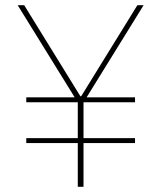

<svg xmlns="http://www.w3.org/2000/svg" viewBox="-20 -718 620 738"><path d="M499 -168V-187H301V-325H499V-344H313L532 -698H508L292 -348H289L73 -698H48L267 -344H81V-325H279V-187H81V-168H279V0H301V-168Z"/></svg>

Font: IBM Plex Sans Thai Looped Thin
Style: Regular
Weight: 100
Designer: Mike Abbink, Paul van der Laan, Pieter van Rosmalen, Ben Mitchell, Mark Frömberg
Foundry: Bold Monday
Version: Version 1.1